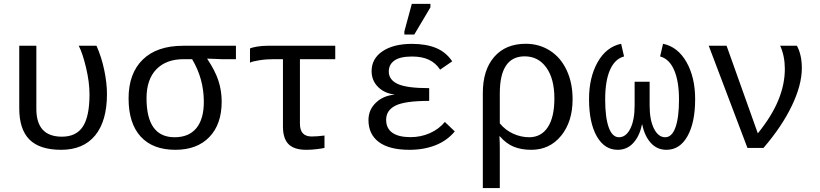

<svg xmlns="http://www.w3.org/2000/svg" viewBox="-20 -765 4241 993"><path d="M533.2 -278.8Q533.2 -139.2 472.2 -64.7Q411.1 9.8 296.4 9.8Q185.5 9.8 132.6 -43Q79.6 -95.7 79.6 -204.6V-528.3H168V-201.7Q168 -58.1 300.3 -58.1Q374.5 -58.1 408.7 -110.6Q442.9 -163.1 442.9 -276.9Q442.9 -340.3 425 -415.3Q407.2 -490.2 387.2 -528.3H479Q504.9 -470.7 519 -403.3Q533.2 -335.9 533.2 -278.8Z M1126.5 -239.7Q1126.5 -122.1 1062.7 -56.2Q999 9.8 887.2 9.8Q770 9.8 707.5 -58.8Q645 -127.4 645 -255.9Q645 -385.3 718.3 -456.8Q791.5 -528.3 927.2 -528.3H1200.2V-459H1124.5L1052.2 -461.9V-460Q1093.3 -398.4 1109.9 -346.9Q1126.5 -295.4 1126.5 -239.7ZM1034.2 -238.3Q1034.2 -357.4 973.6 -459H930.2Q839.4 -459 788.6 -406.5Q737.8 -354 737.8 -256.8Q737.8 -55.2 883.3 -55.2Q957 -55.2 995.6 -102.3Q1034.2 -149.4 1034.2 -238.3Z M1396 -459Q1356 -459 1319.8 -453.1Q1283.7 -447.3 1272.9 -440.9V-514.2Q1284.7 -520 1310.8 -524.2Q1336.9 -528.3 1362.3 -528.3H1713.9V-459H1531.2V-125Q1531.2 -59.1 1591.8 -59.1Q1619.1 -59.1 1658.2 -64V0Q1647 2.9 1619.1 6.3Q1591.3 9.8 1564 9.8Q1501.5 9.8 1472.4 -19.3Q1443.4 -48.3 1443.4 -110.8V-459Z M2103.5 -55.7Q2156.2 -55.7 2202.9 -76.2Q2249.5 -96.7 2280.8 -134.3L2332 -85.4Q2293 -38.1 2233.2 -14.2Q2173.3 9.8 2097.7 9.8Q1993.2 9.8 1939.5 -30.3Q1885.7 -70.3 1885.7 -144Q1885.7 -196.8 1923.6 -233.4Q1961.4 -270 2019.5 -275.4V-276.4Q1967.3 -282.7 1934.6 -315.9Q1901.9 -349.1 1901.9 -397Q1901.9 -461.9 1958.5 -500Q2015.1 -538.1 2110.8 -538.1Q2183.1 -538.1 2234.6 -517.1Q2286.1 -496.1 2318.8 -447.8L2256.3 -404.8Q2233.4 -439.5 2198 -456.1Q2162.6 -472.7 2111.3 -472.7Q2048.8 -472.7 2019.8 -451.9Q1990.7 -431.2 1990.7 -395Q1990.7 -352.1 2037.4 -330.6Q2084 -309.1 2199.7 -309.1V-243.2Q2074.7 -243.2 2025.9 -219Q1977.1 -194.8 1977.1 -145.5Q1977.1 -101.1 2009.3 -78.4Q2041.5 -55.7 2103.5 -55.7ZM2071.3 -586.4V-602.5L2109.9 -745.1H2206.1V-727.1L2122.6 -586.4Z M2941.4 -252Q2941.4 -135.7 2882.1 -63Q2822.8 9.8 2728 9.8Q2675.8 9.8 2637 -6.1Q2598.1 -22 2564.9 -60.1H2563Q2564.9 -30.8 2564.9 0V207.5H2477.1V-283.7Q2477.1 -403.3 2536.1 -470.9Q2595.2 -538.6 2699.2 -538.6Q2768.6 -538.6 2824.2 -503.2Q2879.9 -467.8 2910.6 -402.1Q2941.4 -336.4 2941.4 -252ZM2847.2 -255.9Q2847.2 -357.9 2805.4 -415.8Q2763.7 -473.6 2693.4 -473.6Q2564.9 -473.6 2564.9 -281.7V-127Q2593.8 -91.8 2634.3 -73.5Q2674.8 -55.2 2716.8 -55.2Q2778.8 -55.2 2813 -106.9Q2847.2 -158.7 2847.2 -255.9Z M3339.8 -219.2Q3339.8 -144 3362.3 -99.6Q3384.8 -55.2 3420.4 -55.2Q3455.1 -55.2 3473.4 -106.2Q3491.7 -157.2 3491.7 -250Q3491.7 -344.7 3466.6 -402.6Q3441.4 -460.4 3394 -473.1L3409.2 -538.6Q3485.4 -522.9 3530.3 -444.1Q3575.2 -365.2 3575.2 -252.4Q3575.2 -131.3 3535.6 -60.8Q3496.1 9.8 3426.8 9.8Q3377.9 9.8 3345.7 -26.1Q3313.5 -62 3301.8 -120.6H3299.8Q3288.1 -61.5 3255.6 -25.9Q3223.1 9.8 3174.8 9.8Q3106 9.8 3066.2 -60.5Q3026.4 -130.9 3026.4 -252.4Q3026.4 -364.7 3071 -443.6Q3115.7 -522.5 3192.4 -538.6L3207.5 -473.1Q3160.2 -460.4 3135 -403.8Q3109.9 -347.2 3109.9 -250Q3109.9 -157.7 3128.2 -106.4Q3146.5 -55.2 3181.2 -55.2Q3217.8 -55.2 3240 -99.9Q3262.2 -144.5 3262.2 -219.2V-342.3H3339.8Z M4127 -413.1Q4127 -325.7 4075.2 -217.8Q4023.4 -109.9 3928.7 0H3845.7L3645.5 -528.3H3737.8L3899.4 -75.2Q3972.2 -165.5 4005.6 -247.3Q4039.1 -329.1 4039.1 -408.7Q4039.1 -474.6 4015.1 -528.3H4101.6Q4127 -481 4127 -413.1Z"/></svg>

Font: Courier New
Style: Regular
Weight: 400
Designer: Steve Matteson
Foundry: Ascender Corporation
Version: Version 2.00.3